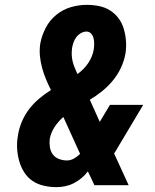

<svg xmlns="http://www.w3.org/2000/svg" viewBox="-20 -763 640 791"><path d="M213 8Q186 8 160 2Q134 -4 113.5 -18Q93 -32 79.5 -53.5Q66 -75 59 -100Q52 -125 50.5 -151.5Q49 -178 54 -205Q58 -233 69.5 -260.5Q81 -288 99 -312Q117 -336 140.5 -356Q164 -376 190 -392Q179 -414 169.5 -436.5Q160 -459 153.5 -483Q147 -507 144.5 -532.5Q142 -558 146 -584Q152 -616 168 -647.5Q184 -679 211.5 -701.5Q239 -724 272 -733.5Q305 -743 337 -743Q363 -743 388 -738Q413 -733 433.5 -720Q454 -707 468.5 -687.5Q483 -668 490 -644Q497 -620 499 -594.5Q501 -569 497 -543Q492 -514 479 -485.5Q466 -457 446 -432.5Q426 -408 401.5 -388Q377 -368 350 -352L391 -261L433 -331H570L471 -165Q466 -157 461 -148Q456 -139 450 -131L510 0H369L354 -32L342 -57Q331 -42 316 -29.5Q301 -17 284.5 -8.5Q268 0 249.5 4Q231 8 213 8ZM299 -458Q325 -476 343 -502.5Q361 -529 366 -558Q368 -570 368 -582Q368 -594 365.5 -605Q363 -616 355.5 -624.5Q348 -633 336 -633Q325 -633 313.5 -626.5Q302 -620 294.5 -610Q287 -600 283 -588.5Q279 -577 277 -566Q275 -551 275.5 -537Q276 -523 279.5 -509Q283 -495 288.5 -482.5Q294 -470 299 -458ZM256 -102Q271 -102 285 -110Q299 -118 310 -129L241 -281Q220 -263 205 -240Q190 -217 185 -191Q183 -174 185.5 -157Q188 -140 197.5 -127Q207 -114 223 -108Q239 -102 256 -102Z"/></svg>

Font: Iosevka Etoile Extrabold
Style: Italic
Weight: 800
Italic angle: -9°
Designer: Belleve Invis
Foundry: Belleve Invis
Version: Version 22.1.2; ttfautohint (v1.8.4)